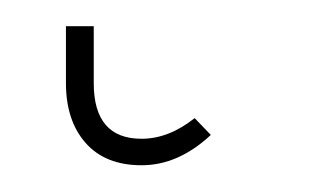

<svg xmlns="http://www.w3.org/2000/svg" viewBox="-20 29 249 145"><path d="M86.9 153.8Q59.6 153.8 44.7 137Q29.8 120.1 29.8 91.8V48.8H50.8V91.8Q50.8 133.8 86.9 133.8Q107.4 133.8 127 118.2L139.2 130.9Q114.7 153.8 86.9 153.8Z"/></svg>

Font: Fira Sans Compressed Thin
Style: Regular
Weight: 100
Width: 1
Designer: Carrois Corporate & Edenspiekermann AG
Foundry: Carrois Corporate GbR & Edenspiekermann AG
Version: Version 4.203;PS 004.203;hotconv 1.0.88;makeotf.lib2.5.64775